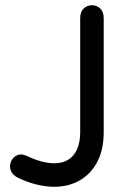

<svg xmlns="http://www.w3.org/2000/svg" viewBox="-20 -710 488 735"><path d="M83 -113Q62 -123 46 -116Q30 -109 22.5 -92.5Q15 -76 21 -58Q27 -40 50 -29Q88 -11 122.5 -3Q157 5 188 5Q243 5 286 -20Q329 -45 353 -91.5Q377 -138 377 -204Q377 -263 377 -307Q377 -351 377 -388.5Q377 -426 377 -466Q377 -492 377 -514.5Q377 -537 377 -557Q377 -577 377 -597Q377 -617 377 -640Q377 -665 363.5 -677.5Q350 -690 332 -690Q314 -690 300.5 -677.5Q287 -665 287 -640Q287 -609 287 -581Q287 -553 287 -524.5Q287 -496 287 -466Q287 -418 287 -373Q287 -328 287 -286Q287 -244 287 -204Q287 -166 275.5 -139.5Q264 -113 242 -99Q220 -85 188 -85Q166 -85 140.5 -91.5Q115 -98 83 -113Z"/></svg>

Font: Tilt Neon
Style: Regular
Weight: 400
Designer: Andy Clymer
Foundry: Andy Clymer
Version: Version 1.000